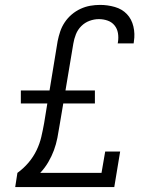

<svg xmlns="http://www.w3.org/2000/svg" viewBox="-20 -763 640 783"><path d="M42 0 51 -58Q76 -76 96 -99.5Q116 -123 129 -150Q142 -177 148.5 -205Q155 -233 160 -261L173 -341H65V-394H182L215 -595Q219 -615 225.5 -634.5Q232 -654 244 -672Q256 -690 272.5 -704Q289 -718 308.5 -727Q328 -736 348 -739.5Q368 -743 388 -743Q419 -743 448.5 -734.5Q478 -726 497.5 -705.5Q517 -685 524 -655Q531 -625 526 -594L525 -586H460L461 -591Q464 -610 461 -628Q458 -646 447 -659.5Q436 -673 419 -679Q402 -685 383 -685Q364 -685 345 -678Q326 -671 311.5 -656.5Q297 -642 289.5 -623Q282 -604 279 -585L247 -394H367V-341H238L223 -252Q219 -226 214 -200.5Q209 -175 200 -150.5Q191 -126 177 -102Q163 -78 144 -58H394L409 -145H470L446 0Z"/></svg>

Font: Iosevka HT Light Extended
Style: Italic
Weight: 300
Width: 7
Italic angle: -9°
Monospace: yes
Designer: Belleve Invis
Foundry: Belleve Invis
Version: Version 32.3.0; ttfautohint (v1.8.4)